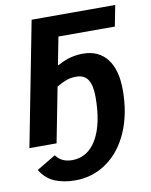

<svg xmlns="http://www.w3.org/2000/svg" viewBox="-94 -728 788 1003"><g transform="rotate(-10 300.0 -226.0)"><path d="M144 -658.7H587.4L565.9 -547.9H266.6L237.8 -399.4Q275.9 -418.5 293.7 -424.3Q311.5 -430.2 331.8 -433.8Q352.1 -437.5 377 -437.5Q459 -437.5 504.2 -380.1Q549.3 -322.8 549.3 -214.4Q549.3 -90.3 507.8 5.9Q466.3 102.1 391.6 154.8Q316.9 207.5 224.6 207.5Q162.1 207.5 115.5 188Q68.8 168.5 39.1 120.1L140.1 59.6Q168.9 100.6 226.1 100.6Q309.1 100.6 356 19.8Q402.8 -61 402.8 -203.1Q402.8 -266.1 383.1 -295.7Q363.3 -325.2 321.3 -325.2Q291.5 -325.2 267.6 -316.2Q243.7 -307.1 216.8 -291L160.2 0H16.1Z"/></g></svg>

Font: Cousine
Style: Bold Italic
Weight: 700
Italic angle: -12°
Monospace: yes
Designer: Steve Matteson
Foundry: Ascender Corporation
Version: Version 1.20